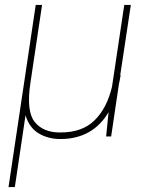

<svg xmlns="http://www.w3.org/2000/svg" viewBox="-20 -548 587 771"><path d="M221.7 -16.1Q309.6 -15.6 359.4 -64.5Q409.2 -113.3 429.7 -199.2L479 -528.3H505.4L462.9 -246.6H464.4Q460.4 -220.7 457.5 -210L426.3 0H406.2L416 -97.7Q352.1 10.3 222.2 10.3Q173.8 10.3 135.7 -12.2Q97.7 -34.7 82.5 -85L39.6 203.1H14.2L123.5 -528.3H148.9L102.1 -214.8Q85 -101.6 119.1 -58.6Q153.3 -15.6 221.7 -16.1Z"/></svg>

Font: Roboto-ThinItalic
Style: Italic
Weight: 250
Italic angle: -12°
Designer: Google
Version: Version 1.100141; 2013; ttfautohint (v0.94.14-c901) -l 8 -r 